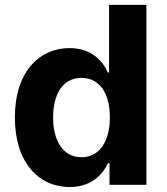

<svg xmlns="http://www.w3.org/2000/svg" viewBox="-20 -747 675 776"><path d="M261.4 8.9C349.4 8.9 395.2 -41.9 416.2 -87.4H422.6V0H571.7V-727.3H420.8V-453.8H416.2C396 -498.2 352.3 -552.6 261 -552.6C141.3 -552.6 40.1 -459.5 40.1 -272C40.1 -89.5 137.1 8.9 261.4 8.9ZM309.3 -111.5C235.1 -111.5 194.6 -177.6 194.6 -272.7C194.6 -367.2 234.4 -432.2 309.3 -432.2C382.8 -432.2 424 -370 424 -272.7C424 -175.4 382.1 -111.5 309.3 -111.5Z"/></svg>

Font: TID UI
Style: Bold
Weight: 700
Designer: The TID Project Authors
Foundry: Bakken & Bæck
Version: Version 1.001;hotconv 1.0.109;makeotfexe 2.5.65596